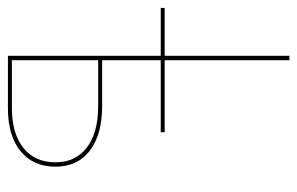

<svg xmlns="http://www.w3.org/2000/svg" viewBox="-154 -598 751 485"><g transform="rotate(90 221.5 -355.5)"><path d="M400 -120Q400 -64 361 -32Q322 0 252 0H120V-386H-1V-396H120V-711H131V-396H313V-386H131V-238H247Q319 -238 359.5 -207Q400 -176 400 -120ZM389 -120Q389 -171 351.5 -199.5Q314 -228 247 -228H131V-10H252Q316 -10 352.5 -39Q389 -68 389 -120Z"/></g></svg>

Font: Ysabeau Infant Hairline
Style: Regular
Weight: 100
Designer: Christian Thalmann (Catharsis Fonts)
Version: Version 0.003